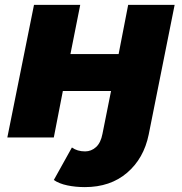

<svg xmlns="http://www.w3.org/2000/svg" viewBox="-20 -562 743 785"><path d="M327 203Q289 203 255.5 196Q222 189 200 174L274 41Q296 57 328 57Q353 57 372.5 39.5Q392 22 399 -15L434 -190H237L200 0H10L119 -542H308L268 -341H465L504 -542H694L588 -12Q568 86 499.5 144.5Q431 203 327 203Z"/></svg>

Font: Montserrat ExtraBold
Style: Italic
Weight: 800
Italic angle: -11.3°
Designer: Julieta Ulanovsky
Foundry: Julieta Ulanovsky
Version: Version 9.000; ttfautohint (v1.8.4.7-5d5b)